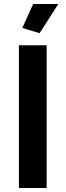

<svg xmlns="http://www.w3.org/2000/svg" viewBox="-20 -935 326 955"><path d="M74 0V-710H212V0ZM177 -770 91 -796 145 -915H270Z"/></svg>

Font: PTCRaleway
Style: Bold
Weight: 700
Designer: Matt McInerney, Pablo Impallari, Rodrigo Fuenzalida
Foundry: Matt McInerney, Pablo Impallari, Rodrigo Fuenzalida
Version: Version 3.000g; ttfautohint (v1.5) -l 8 -r 28 -G 28 -x 14 -D